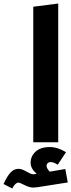

<svg xmlns="http://www.w3.org/2000/svg" viewBox="-138 -804 403 1085"><path d="M191 -784V0H50V-766ZM231 151 245 227 73 254Q57 256 50 256Q28 256 1 242Q-26 228 -34 228Q-51 228 -69 261L-118 236Q-97 190 -77.5 170Q-58 150 -33 150Q-15 150 11.5 165.5Q38 181 49 181Q50 181 66 179L69 178Q35 149 35 116Q35 79 63 53Q91 27 143 27Q188 27 235 56L188 127Q166 112 148 112Q137 112 131 118.5Q125 125 125 133Q125 147 143 166Z"/></svg>

Font: FiraGO ExtraBold
Style: Regular
Weight: 800
Designer: bBox Type
Foundry: bBox Type GmbH
Version: Version 1.001;PS 001.001;hotconv 1.0.88;makeotf.lib2.5.64775